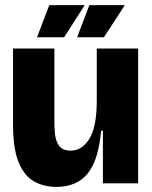

<svg xmlns="http://www.w3.org/2000/svg" viewBox="-20 -718 597 752"><path d="M200 14Q151 14 112.5 -8Q74 -30 52.5 -83.5Q31 -137 31 -230V-528H193V-243Q193 -220 195.5 -193Q198 -166 211.5 -147Q225 -128 257 -128Q301 -128 330 -174.5Q359 -221 359 -324V-528H521V0H383V-206H376Q366 -91 323.5 -38.5Q281 14 200 14ZM231 -572H125L173 -698H312ZM387 -572H282L330 -698H469Z"/></svg>

Font: Bricolage Grotesque 48pt ExtraBold
Style: Regular
Weight: 800
Designer: Mathieu Triay
Foundry: Atelier Triay
Version: Version 1.000; ttfautohint (v1.8.4.7-5d5b);gftools[0.9.32]